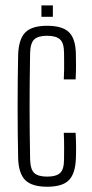

<svg xmlns="http://www.w3.org/2000/svg" viewBox="-20 -704 349 730"><path d="M222.5 -402Q223.5 -421 223.8 -438.8Q224 -456.5 223.8 -472.8Q223.5 -489 223.5 -502Q223.5 -540.5 208.2 -554.2Q193 -568 159 -568Q125 -568 110.2 -554.2Q95.5 -540.5 94.5 -502Q93.5 -444 93 -395.2Q92.5 -346.5 92.5 -300.2Q92.5 -254 93 -205.2Q93.5 -156.5 94.5 -98.5Q95.5 -59.5 110.5 -46Q125.5 -32.5 159.5 -32.5Q193 -32.5 208.2 -46Q223.5 -59.5 223.5 -98.5Q223.5 -119.5 223.8 -144.2Q224 -169 222.5 -199H267.5Q269 -172.5 269.2 -147.5Q269.5 -122.5 268.5 -101.5Q266.5 -44 242 -19Q217.5 6 159.5 6Q101.5 6 76.2 -19Q51 -44 49 -101.5Q48 -148 47.5 -198Q47 -248 47 -299.2Q47 -350.5 47.5 -400.5Q48 -450.5 49 -497.5Q51.5 -556 76.5 -581Q101.5 -606 159 -606Q217.5 -606 242.5 -581.2Q267.5 -556.5 268.5 -498.5Q269 -478.5 269 -453.8Q269 -429 267.5 -402ZM137.5 -640V-683.5H181V-640Z"/></svg>

Font: Big Shoulders Display Thin Light
Style: Regular
Weight: 300
Version: Version 2.002